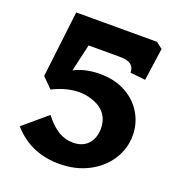

<svg xmlns="http://www.w3.org/2000/svg" viewBox="-136 -862 914 985"><g transform="rotate(20 320.5 -370.0)"><path d="M563 -546 480 -555Q480 -572 473.2 -584.8Q466.5 -597.5 449 -605Q431.5 -612.5 401 -612.5H230L196 -464Q225 -479.5 261.2 -487.5Q297.5 -495.5 336 -495.5Q417.5 -495.5 477.5 -462.2Q537.5 -429 569.2 -374.2Q601 -319.5 601 -255.5Q601 -184 562.2 -123.2Q523.5 -62.5 453.8 -26.2Q384 10 293.5 10Q239.5 10 193 -3.5Q146.5 -17 108.8 -41.8Q71 -66.5 40 -102L168.5 -211Q204 -164 242 -140.2Q280 -116.5 325.5 -116.5Q359.5 -116.5 384 -130.8Q408.5 -145 421.8 -171Q435 -197 435.5 -231Q436 -266.5 422.2 -294Q408.5 -321.5 381.8 -339.2Q355 -357 317.5 -365.5Q289 -372 258.5 -370.8Q228 -369.5 196.5 -361.2Q165 -353 134 -338L124 -333L69.5 -387.5L112.5 -750H553.5L588 -723.5Z"/></g></svg>

Font: TMT Limkin
Style: Regular
Weight: 400
Designer: Gabriel Drozdov
Version: Version 1.000;Glyphs 3.1.2 (3151)